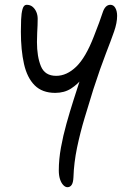

<svg xmlns="http://www.w3.org/2000/svg" viewBox="-20 -517 548 800"><path d="M261 263Q252 263 243.5 254Q235 245 230 229.5Q225 214 225 193Q225 147 234 97.5Q243 48 257 -2Q271 -52 286 -99Q301 -146 314 -186Q327 -226 333 -256L368 -252Q348 -222 326 -194Q304 -166 276 -148Q248 -130 210 -130Q156 -130 124.5 -161.5Q93 -193 80 -250.5Q67 -308 67 -385Q67 -410 68 -436Q69 -462 74 -479.5Q79 -497 91 -497Q106 -497 116 -488.5Q126 -480 131.5 -467Q137 -454 137 -439Q137 -426 136.5 -412Q136 -398 135 -381Q134 -364 134 -342Q134 -281 150.5 -241Q167 -201 214 -201Q258 -201 297.5 -239Q337 -277 371 -365Q397 -431 407.5 -464Q418 -497 440 -497Q453 -497 460.5 -484Q468 -471 468 -451Q468 -422 455.5 -386Q443 -350 421 -293.5Q399 -237 369 -145Q351 -87 332.5 -25.5Q314 36 301 98.5Q288 161 286 222Q285 244 278.5 253.5Q272 263 261 263Z"/></svg>

Font: Shantell Sans Light
Style: Regular
Weight: 300
Designer: Stephen Nixon, Anya Danilova, Shantell Martin
Foundry: Arrow Type
Version: Version 1.011;[c5ecc13dd]